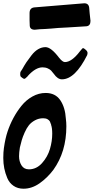

<svg xmlns="http://www.w3.org/2000/svg" viewBox="-32 -1144 571 1169"><path d="M210 -966 180 -963Q150 -963 149 -989V-992Q148 -1001 148 -1021V-1064Q148 -1096 177 -1099L481 -1124Q508 -1124 511 -1097Q513 -1067 519 -1017Q519 -987 495 -984L382 -977Q314 -974 279 -970Q266 -969 243 -967.5Q220 -966 210 -966ZM486 -844Q501 -833 501 -822V-820Q501 -815 499 -809Q425 -661 345 -661Q319 -661 296 -694Q286 -707 279.5 -714Q273 -721 259 -727.5Q245 -734 227 -734Q184 -734 136 -680H137L126 -670Q120 -664 117 -664Q111 -664 105 -669L96 -676Q91 -680 91 -690V-693Q91 -703 93 -706L92 -705Q93 -707 97 -713Q101 -719 103 -722Q118 -749 129.5 -766Q141 -783 160 -807.5Q179 -832 200.5 -844.5Q222 -857 245 -857Q279 -857 328 -792Q349 -766 363 -766Q405 -766 455 -832L466 -845Q470 -851 474 -851Q478 -851 486 -844ZM369 -421Q372 -398 372 -375Q372 -220 293 -110Q256 -61 209 -28Q162 5 111 5Q76 5 50.5 -12.5Q25 -30 12.5 -59.5Q0 -89 -6 -119Q-12 -149 -12 -182Q-12 -217 -8 -245V-244Q0 -301 14 -343Q28 -385 49 -424.5Q70 -464 98.5 -499.5Q127 -535 165.5 -556.5Q204 -578 246 -578Q305 -578 335 -534Q365 -490 369 -421ZM144 -113Q190 -113 224 -151Q258 -189 272 -236.5Q286 -284 286 -330Q286 -365 279 -384L280 -383Q276 -396 272 -404Q268 -412 257.5 -418Q247 -424 231 -424Q204 -424 181 -411.5Q158 -399 144 -381.5Q130 -364 118 -337Q106 -310 100.5 -290.5Q95 -271 89 -246Q84 -214 84 -193Q84 -161 99 -137Q114 -113 144 -113Z"/></svg>

Font: Bangerz Fix
Style: Regular
Weight: 400
Designer: vernon adams
Foundry: Vernon Adams
Version: Version 2.10;December 28, 2023;FontCreator 13.0.0.2683 64-bi